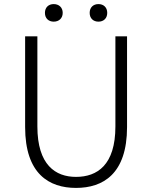

<svg xmlns="http://www.w3.org/2000/svg" viewBox="-20 -907 745 940"><path d="M243 -801C268 -801 287 -817 287 -844C287 -871 268 -887 243 -887C218 -887 200 -871 200 -844C200 -817 218 -801 243 -801ZM462 -801C487 -801 505 -817 505 -844C505 -871 487 -887 462 -887C437 -887 419 -871 419 -844C419 -817 437 -801 462 -801ZM352 13C484 13 602 -55 602 -285V-729H545V-288C545 -99 456 -41 352 -41C252 -41 163 -99 163 -288V-729H103V-285C103 -55 221 13 352 13Z"/></svg>

Font: Spoqa Han Sans Neo Light
Style: Regular
Weight: 300
Designer: [Spoqa Han Sans Neo] Dong-huui Kim ___ Younghwa Kang ___ Yujin Lee ___ [Noto Sans] Ryoko NISHIZUKA ____ (kana & ideograp
Foundry: Spoqa (http://www.spoqa-han-sans.com)
Version: Version 1.100;hotconv 1.0.109;makeotfexe 2.5.65596